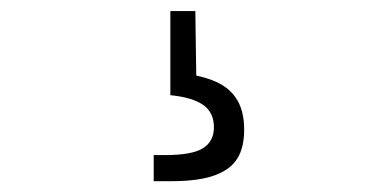

<svg xmlns="http://www.w3.org/2000/svg" viewBox="-20 -44 660 346"><path d="M420 190Q420 221.5 407.8 241.5Q395.5 261.5 366.8 272Q338 282.5 289 282.5H257V235.5H276.5Q326.5 235.5 346 223Q365.5 210.5 365.5 185.5Q365.5 158.5 346 145Q326.5 131.5 287 127.5V-24H332L334 114L318.5 89.5Q352 94.5 374.2 105.8Q396.5 117 408.2 137.5Q420 158 420 190Z"/></svg>

Font: Monaspace Neon Var ExtraLight
Style: Regular
Weight: 200
Designer: Riley Cran and the Lettermatic Team
Version: Version 1.200 (Monaspace Neon Var)